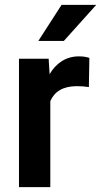

<svg xmlns="http://www.w3.org/2000/svg" viewBox="-20 -770 416 790"><path d="M347.7 -531.7C335.4 -536.1 321.3 -538.1 304.7 -538.1C251.5 -538.1 210.9 -510.3 184.1 -464.8L180.2 -528.3H58.1V0H187V-354C204.1 -393.1 239.3 -415.5 296.4 -415.5C314.5 -415.5 330.6 -414.1 345.7 -411.6ZM242.7 -601.6 376 -750H233.4L137.7 -601.6Z"/></svg>

Font: Vazirmatn SemiBold
Style: Regular
Weight: 600
Designer: Saber Rastikerdar
Foundry: Saber Rastikerdar
Version: Version 33.003